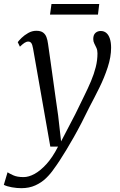

<svg xmlns="http://www.w3.org/2000/svg" viewBox="-72 -712 614 979"><path d="M96.5 -465Q93 -485.5 87.2 -492.8Q81.5 -500 72.5 -500Q62.5 -500 52.8 -493.5Q43 -487 29.5 -474L18.5 -497Q24 -505 38 -518.8Q52 -532.5 71.8 -543.8Q91.5 -555 113 -555Q135 -555 147 -546.5Q159 -538 164.8 -523Q170.5 -508 173 -488Q179.5 -442.5 186 -396.8Q192.5 -351 198.8 -305.2Q205 -259.5 211.5 -214Q218 -168.5 224.5 -123L239.5 9L312 -130Q335.5 -179 356 -220.2Q376.5 -261.5 392 -298.2Q407.5 -335 416.2 -369.8Q425 -404.5 425 -440Q425 -456.5 419.5 -468.2Q414 -480 408.8 -490.2Q403.5 -500.5 403.5 -513Q403.5 -534 414.5 -544Q425.5 -554 441.5 -554Q458.5 -554 470.2 -544Q482 -534 488.2 -514.8Q494.5 -495.5 494.5 -468.5Q494.5 -421.5 477.2 -368.8Q460 -316 434.5 -264.5Q409 -213 384.5 -167Q364.5 -125.5 344.2 -86.5Q324 -47.5 304.2 -12.5Q284.5 22.5 266.2 52.5Q248 82.5 232 107Q216 131.5 202.5 149.5Q186 174 162.8 196.5Q139.5 219 108.2 233.2Q77 247.5 36.5 247.5Q14 247.5 -11.5 243Q-37 238.5 -52.5 230.5L-33.5 166.5Q-24.5 172.5 -4.5 181.8Q15.5 191 48 191Q74.5 191 104.2 174.8Q134 158.5 165 124.5Q196 90.5 224 35.5H184.5ZM190.5 -691.5H434L427.5 -637.5H183Z"/></svg>

Font: Merriweather 48pt Light
Style: Italic
Weight: 300
Italic angle: -7.8°
Version: Version 2.101